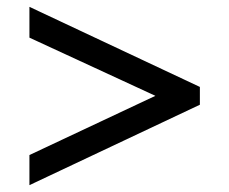

<svg xmlns="http://www.w3.org/2000/svg" viewBox="-20 -529 670 561"><path d="M66 -76V12L564 -223V-275L66 -509V-419L434 -249Z"/></svg>

Font: Rosario
Style: Bold
Weight: 700
Designer: Hector Gatti
Foundry: Omnibus Type
Version: Version 1.100